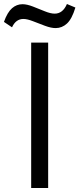

<svg xmlns="http://www.w3.org/2000/svg" viewBox="-66 -934 395 954"><path d="M-6.3 -798.3 -46.4 -825.2Q-29.3 -873 -6.3 -893.1Q16.6 -913.1 45.9 -913.1Q67.9 -913.1 97.9 -901.4Q127.9 -889.6 156.7 -877.9Q185.5 -866.2 205.6 -866.2Q246.1 -866.2 266.6 -914.1L308.6 -896.5Q291.5 -839.8 266.8 -817.1Q242.2 -794.4 210.4 -794.4Q188 -794.4 157.7 -805.7Q127.4 -816.9 98.4 -828.4Q69.3 -839.8 50.3 -839.8Q12.7 -839.8 -6.3 -798.3ZM173.3 0H88.9V-722.2H173.3Z"/></svg>

Font: Oxygen
Style: Regular
Weight: 400
Designer: Vernon Adams
Foundry: Vernon Adams
Version: Version Release 0.2.3 webfont; ttfautohint (v0.93.3-1d66) -l